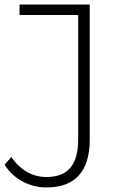

<svg xmlns="http://www.w3.org/2000/svg" viewBox="-21 -720 531 845"><path d="M78 78.5C110.7 96.2 146 105 184 105C246.7 105 294 87.3 326 52C358 16.7 374 -36 374 -106V-700H65V-654H323V-106C323 -50 311.5 -8.5 288.5 18.5C265.5 45.5 230.7 59 184 59C152.7 59 123.8 51.5 97.5 36.5C71.2 21.5 48.3 -0.3 29 -29L-1 5C19 36.3 45.3 60.8 78 78.5Z"/></svg>

Font: Montserrat Custom ExtraLight
Style: Regular
Weight: 300
Designer: Julieta Ulanovsky
Foundry: Julieta Ulanovsky
Version: Version 7.200